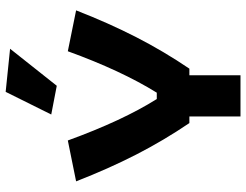

<svg xmlns="http://www.w3.org/2000/svg" viewBox="-118 -772 890 695"><g transform="rotate(-90 327.5 -425.0)"><path d="M260 -685 342 -850 498 -834 364 -665ZM253 -185H229Q166 -278 115 -377.5Q64 -477 18 -595L166 -625Q238 -427 316 -303H339Q419 -432 489 -625L637 -595Q591 -477 540 -377.5Q489 -278 426 -185H402V0H253Z"/></g></svg>

Font: Athiti
Style: Bold
Weight: 700
Designer: CadsonDemak Team
Foundry: CadsonDemak
Version: Version 1.033